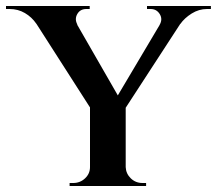

<svg xmlns="http://www.w3.org/2000/svg" viewBox="-42 -620 723 640"><path d="M180 -599 368 -272 265 -251 42 -599ZM377 -267V0H258V-266ZM527 -599H597L368 -247L324 -257ZM490 -537Q501 -556 490.5 -573Q480 -590 460 -590Q460 -590 454 -590Q448 -590 448 -590V-600H661V-590H648Q621 -590 597 -575Q573 -560 559 -540ZM216 -538 79 -541Q64 -563 41 -576.5Q18 -590 -10 -590H-22V-600H257V-590Q257 -590 251.5 -590Q246 -590 246 -590Q225 -590 215.5 -573Q206 -556 216 -538ZM261 -63V0H190V-10Q191 -10 196.5 -10Q202 -10 202 -10Q225 -10 241.5 -25.5Q258 -41 258 -63ZM374 -63H377Q378 -41 394 -25.5Q410 -10 433 -10Q433 -10 439 -10Q445 -10 445 -10V0H374Z"/></svg>

Font: Cinzel SemiBold
Style: Regular
Weight: 600
Designer: Natanael Gama
Version: Version 2.000